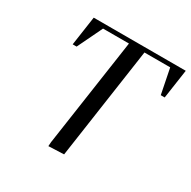

<svg xmlns="http://www.w3.org/2000/svg" viewBox="-157 -855 1007 1012"><g transform="rotate(30 346.0 -349.0)"><path d="M106 -524.9 131.8 -702.1H691.9L666 -524.9H642.1L611.8 -676.8H455.1L356.9 0L263.2 3.9L265.1 -22L360.8 -676.8H203.1L129.9 -524.9Z"/></g></svg>

Font: Dihjauti
Style: Bold Italic
Weight: 700
Italic angle: -9°
Designer: T. Christopher White
Version: Version 3.0.0